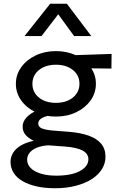

<svg xmlns="http://www.w3.org/2000/svg" viewBox="-20 -777 634 1022"><path d="M273 225Q218 225 174.2 215Q130.5 205 99.5 186.8Q68.5 168.5 52.2 142.5Q36 116.5 36 84.5Q36 58 50 35.8Q64 13.5 91.5 -2.8Q119 -19 159.5 -27.5Q130 -42 115.2 -60.2Q100.5 -78.5 100.5 -102.5Q100.5 -123 112.5 -140.8Q124.5 -158.5 146.2 -172.8Q168 -187 198.2 -196.2Q228.5 -205.5 265 -208L287.5 -165Q255.5 -165 232.2 -159.5Q209 -154 196.2 -143.8Q183.5 -133.5 183.5 -119.5Q183.5 -100.5 204.8 -92.8Q226 -85 262 -82L346 -75.5Q408.5 -70.5 452 -55Q495.5 -39.5 518.5 -12Q541.5 15.5 541.5 57.5Q541.5 93 522.2 123.8Q503 154.5 467.5 177Q432 199.5 382.5 212.2Q333 225 273 225ZM280 158Q359.5 158 405 133.5Q450.5 109 450.5 70.5Q450.5 41 419.2 24.2Q388 7.5 325 3L236 -3.5Q201 -1 176 9.2Q151 19.5 137.8 36Q124.5 52.5 124.5 73.5Q124.5 98.5 143.5 117.5Q162.5 136.5 197.2 147.2Q232 158 280 158ZM277.5 -156.5Q217.5 -156.5 169.2 -179.8Q121 -203 92.8 -242.5Q64.5 -282 64.5 -331Q64.5 -379.5 92.8 -419Q121 -458.5 169.5 -481.8Q218 -505 277.5 -505Q337.5 -505 385.8 -481.8Q434 -458.5 462.2 -419Q490.5 -379.5 490.5 -331Q490.5 -282 462.2 -242.5Q434 -203 386 -179.8Q338 -156.5 277.5 -156.5ZM277.5 -229.5Q314.5 -229.5 342.8 -242.2Q371 -255 387 -277.8Q403 -300.5 403 -331Q403 -376 368.2 -404.2Q333.5 -432.5 277.5 -432.5Q240.5 -432.5 212.2 -419.5Q184 -406.5 168.2 -383.8Q152.5 -361 152.5 -331Q152.5 -286 187.2 -257.8Q222 -229.5 277.5 -229.5ZM355 -414.5 321 -481.5 574 -490 573 -412ZM110.5 -585 247 -757H336L466 -585H374.5L290 -701L201 -585Z"/></svg>

Font: Geologica Thin Roman Light
Style: Regular
Weight: 300
Version: Version 1.010;gftools[0.9.28]